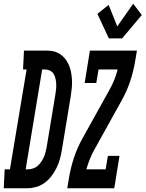

<svg xmlns="http://www.w3.org/2000/svg" viewBox="-81 -1005 777 1025"><path d="M-61 0 -56 -101H-28L61 -634H42L47 -735H165Q182 -735 198 -732.5Q214 -730 228.5 -722.5Q243 -715 254.5 -704.5Q266 -694 274.5 -680.5Q283 -667 289 -652Q295 -637 298 -621Q301 -605 302.5 -588Q304 -571 303.5 -554.5Q303 -538 300.5 -521Q298 -504 296 -487L249 -203Q245 -179 238.5 -155Q232 -131 220.5 -108Q209 -85 193.5 -64.5Q178 -44 156.5 -28.5Q135 -13 111 -6.5Q87 0 63 0ZM56 -101H68Q81 -101 95 -105.5Q109 -110 119.5 -119Q130 -128 138.5 -140.5Q147 -153 153 -166Q159 -179 162 -192.5Q165 -206 168 -219L215 -503Q217 -517 218.5 -531Q220 -545 219 -559Q218 -573 215 -586.5Q212 -600 205 -611Q198 -622 186 -628Q174 -634 160 -634H144ZM571 -800H500L439 -931L499 -979L545 -864L630 -985L676 -925ZM278 0 287 -54Q296 -109 314 -163.5Q332 -218 361 -269L503 -525Q518 -551 529 -578.5Q540 -606 547 -634H445L433 -562H371L399 -735H650L641 -681Q632 -626 614 -571.5Q596 -517 567 -466L425 -210Q410 -184 399 -156.5Q388 -129 380 -101H483L495 -173H557L529 0Z"/></svg>

Font: Iosevka Curly Slab Extended
Style: Bold Italic
Weight: 700
Width: 7
Italic angle: -9°
Monospace: yes
Designer: Belleve Invis
Foundry: Belleve Invis
Version: Version 11.0.0; ttfautohint (v1.8.3)